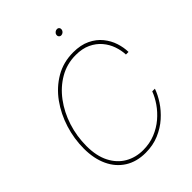

<svg xmlns="http://www.w3.org/2000/svg" viewBox="-256 -1036 1172 1172"><g transform="rotate(-45 330.5 -449.5)"><path d="M299.8 9.8Q222.7 9.8 166.7 -25.4Q110.8 -60.5 80.8 -124.8Q50.8 -189 50.8 -275.4Q50.8 -359.9 76.4 -441.9Q102.1 -523.9 150.1 -590.6Q198.2 -657.2 266.6 -697.3Q335 -737.3 420.4 -737.3Q484.9 -737.3 530.5 -715.3Q576.2 -693.4 605 -657.7Q633.8 -622.1 647.2 -580.6Q660.6 -539.1 661.1 -500H638.7Q637.2 -537.6 624 -575.4Q610.8 -613.3 584.2 -644.8Q557.6 -676.3 516.8 -695.6Q476.1 -714.8 419.9 -714.8Q343.8 -714.8 280.3 -678.2Q216.8 -641.6 170.4 -579.3Q124 -517.1 98.6 -438.5Q73.2 -359.9 73.2 -275.4Q73.2 -189.5 103.3 -130.9Q133.3 -72.3 184.8 -42.5Q236.3 -12.7 300.8 -12.7Q357.4 -12.7 405 -32Q452.6 -51.3 490 -83Q527.3 -114.7 553.5 -152.6Q579.6 -190.4 593.3 -227.5H616.2Q603 -189 575.9 -147.5Q548.8 -106 508.8 -70.3Q468.8 -34.7 416.3 -12.5Q363.8 9.8 299.8 9.8ZM442.4 -861.8Q433.1 -861.8 427.5 -868.7Q421.9 -875.5 423.3 -884.8Q424.8 -894.5 432.9 -901.1Q440.9 -907.7 450.2 -907.7Q460 -907.7 465.3 -901.1Q470.7 -894.5 469.2 -884.8Q467.8 -875.5 460 -868.7Q452.1 -861.8 442.4 -861.8Z"/></g></svg>

Font: Inter Display Thin
Style: Italic
Weight: 100
Italic angle: -9.39999°
Designer: Rasmus Andersson
Foundry: rsms
Version: Version 4.000;git-a52131595